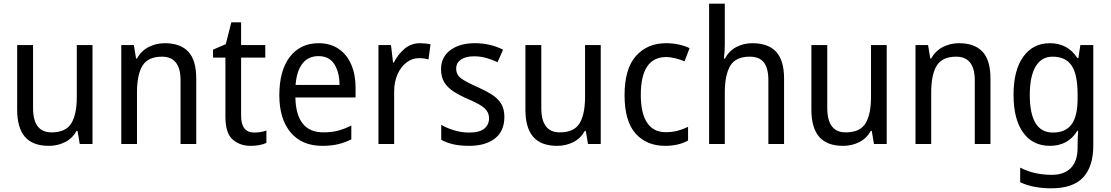

<svg xmlns="http://www.w3.org/2000/svg" viewBox="-20 -780 6019 1040"><path d="M481 -536V0H412L400 -71H395Q372 -30 332 -10Q292 10 245 10Q157 10 115 -39Q73 -88 73 -186V-536H159V-195Q159 -63 259 -63Q336 -63 366 -111.5Q396 -160 396 -255V-536Z M872 -546Q957 -546 1000 -500Q1043 -454 1043 -355V0H958V-345Q958 -473 857 -473Q782 -473 752 -424.5Q722 -376 722 -278V0H637V-536H705L717 -463H722Q745 -505 785.5 -525.5Q826 -546 872 -546Z M1357 -62Q1374 -62 1392 -65Q1410 -68 1423 -73V-6Q1389 10 1338 10Q1279 10 1240 -24.5Q1201 -59 1201 -148V-468H1134V-511L1203 -541L1233 -659H1286V-536H1417V-468H1286V-153Q1286 -62 1357 -62Z M1706 -546Q1769 -546 1814 -515.5Q1859 -485 1882.5 -430.5Q1906 -376 1906 -306V-252H1580Q1584 -63 1732 -63Q1775 -63 1810 -72Q1845 -81 1883 -100V-25Q1846 -7 1809.5 1.5Q1773 10 1726 10Q1615 10 1554 -63Q1493 -136 1493 -264Q1493 -398 1550 -472Q1607 -546 1706 -546ZM1705 -476Q1650 -476 1618.5 -436Q1587 -396 1581 -320H1819Q1819 -387 1791.5 -431.5Q1764 -476 1705 -476Z M2255 -546Q2269 -546 2284 -544.5Q2299 -543 2312 -540L2301 -458Q2277 -465 2249 -465Q2213 -465 2182.5 -442Q2152 -419 2133.5 -378Q2115 -337 2115 -284V0H2030V-536H2098L2109 -441H2113Q2136 -486 2171.5 -516Q2207 -546 2255 -546Z M2712 -147Q2712 -70 2661 -30Q2610 10 2521 10Q2472 10 2435 1.5Q2398 -7 2370 -23V-104Q2398 -87 2438.5 -74.5Q2479 -62 2521 -62Q2577 -62 2603 -83Q2629 -104 2629 -140Q2629 -171 2605.5 -193Q2582 -215 2516 -243Q2470 -263 2437.5 -284Q2405 -305 2387 -333.5Q2369 -362 2369 -405Q2369 -471 2419.5 -508.5Q2470 -546 2552 -546Q2595 -546 2633 -537Q2671 -528 2705 -511L2675 -443Q2646 -457 2614 -466Q2582 -475 2548 -475Q2502 -475 2476.5 -457Q2451 -439 2451 -409Q2451 -375 2477.5 -355.5Q2504 -336 2570 -307Q2614 -287 2646 -266.5Q2678 -246 2695 -217.5Q2712 -189 2712 -147Z M3234 -536V0H3165L3153 -71H3148Q3125 -30 3085 -10Q3045 10 2998 10Q2910 10 2868 -39Q2826 -88 2826 -186V-536H2912V-195Q2912 -63 3012 -63Q3089 -63 3119 -111.5Q3149 -160 3149 -255V-536Z M3583 10Q3482 10 3422.5 -57Q3363 -124 3363 -265Q3363 -407 3424.5 -476.5Q3486 -546 3588 -546Q3625 -546 3658.5 -538.5Q3692 -531 3715 -519L3688 -448Q3666 -457 3639 -464Q3612 -471 3589 -471Q3451 -471 3451 -266Q3451 -167 3485 -115.5Q3519 -64 3586 -64Q3621 -64 3651 -72Q3681 -80 3707 -93V-19Q3656 10 3583 10Z M3906 -540Q3906 -498 3901 -463H3907Q3928 -504 3968 -525Q4008 -546 4055 -546Q4142 -546 4184.5 -499Q4227 -452 4227 -355V0H4142V-345Q4142 -410 4118 -441.5Q4094 -473 4041 -473Q3965 -473 3935.5 -423.5Q3906 -374 3906 -278V0H3821V-760H3906Z M4783 -536V0H4714L4702 -71H4697Q4674 -30 4634 -10Q4594 10 4547 10Q4459 10 4417 -39Q4375 -88 4375 -186V-536H4461V-195Q4461 -63 4561 -63Q4638 -63 4668 -111.5Q4698 -160 4698 -255V-536Z M5174 -546Q5259 -546 5302 -500Q5345 -454 5345 -355V0H5260V-345Q5260 -473 5159 -473Q5084 -473 5054 -424.5Q5024 -376 5024 -278V0H4939V-536H5007L5019 -463H5024Q5047 -505 5087.5 -525.5Q5128 -546 5174 -546Z M5667 -546Q5714 -546 5751.5 -526.5Q5789 -507 5816 -465H5821L5832 -536H5902V8Q5902 122 5847 181Q5792 240 5675 240Q5575 240 5506 207V128Q5581 167 5678 167Q5744 167 5780.5 130Q5817 93 5817 19V0Q5817 -14 5818 -36Q5819 -58 5820 -72H5816Q5766 10 5667 10Q5574 10 5522 -62Q5470 -134 5470 -267Q5470 -399 5522.5 -472.5Q5575 -546 5667 -546ZM5681 -473Q5621 -473 5589.5 -419.5Q5558 -366 5558 -266Q5558 -62 5683 -62Q5752 -62 5784.5 -106.5Q5817 -151 5817 -246V-268Q5817 -377 5784.5 -425Q5752 -473 5681 -473Z"/></svg>

Font: Noto Sans Kannada SemiCondensed
Style: Regular
Weight: 400
Width: 4
Designer: Jelle Bosma - Monotype Design Team
Foundry: Monotype Imaging Inc.
Version: Version 2.005; ttfautohint (v1.8.4.7-5d5b)